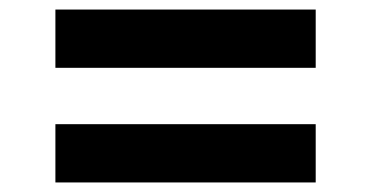

<svg xmlns="http://www.w3.org/2000/svg" viewBox="-20 -557 778 402"><path d="M96 -175V-297H641V-175ZM96 -415V-537H641V-415Z"/></svg>

Font: SVN-Poppins SemiBold
Style: Regular
Weight: 600
Designer: Ninad Kale (Devanagari), Jonny Pinhorn (Latin)
Foundry: Indian Type Foundry
Version: Version 3.002 2017